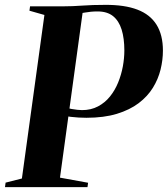

<svg xmlns="http://www.w3.org/2000/svg" viewBox="-40 -769 689 789"><path d="M-19.5 0 -17 -18.5 50 -35.5 142.5 -707.5 81 -725 83.5 -743H220.5Q258 -743 298.5 -746Q339 -749 392 -749Q472 -749.5 524.5 -729.5Q577 -709.5 603.2 -667.5Q629.5 -625.5 629.5 -561Q629.5 -522.5 619.8 -483Q610 -443.5 588.2 -408.2Q566.5 -373 530 -345.2Q493.5 -317.5 440.2 -301.2Q387 -285 315 -285Q298.5 -285 282.2 -286Q266 -287 251 -288.8Q236 -290.5 223.5 -293L228 -327Q241.5 -323.5 254 -321.2Q266.5 -319 277.5 -317.8Q288.5 -316.5 297 -316.5Q334 -316.5 362.8 -331.8Q391.5 -347 412 -372.5Q432.5 -398 445.5 -430Q458.5 -462 464.8 -496Q471 -530 471 -561.5Q471 -611.5 459.8 -647.5Q448.5 -683.5 424.5 -702.8Q400.5 -722 361 -722Q346.5 -722 333.8 -720.8Q321 -719.5 309.8 -717.5Q298.5 -715.5 288 -714L300.5 -724.5L206.5 -39L322 -18L319.5 0Z"/></svg>

Font: Merriweather 144pt
Style: Bold Italic
Weight: 700
Italic angle: -7.8°
Version: Version 2.101